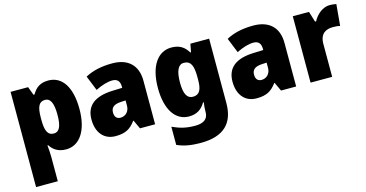

<svg xmlns="http://www.w3.org/2000/svg" viewBox="-81 -1027 2947 1545"><g transform="rotate(-15 1392.5 -254.5)"><path d="M376 -656C309 -656 271 -628 241 -576H232L206 -646H60V147H241V-56C241 -89 238 -119 235 -153H241C267 -113 306 -83 374 -83C483 -83 560 -185 560 -370C560 -552 491 -656 376 -656ZM311 -512C354 -512 377 -470 377 -370C377 -273 355 -232 311 -232C258 -232 241 -276 241 -364V-385C242 -472 259 -512 311 -512Z M909 -656C818 -656 743 -639 683 -606L733 -482C785 -508 834 -523 874 -523C913 -523 936 -503 936 -455V-445L851 -442C708 -436 631 -380 631 -262C631 -152 690 -83 785 -83C869 -83 910 -108 953 -166H956L990 -93H1116V-456C1116 -587 1038 -656 909 -656ZM898 -338 936 -340V-295C936 -248 903 -216 862 -216C832 -216 813 -234 813 -272C813 -313 837 -335 898 -338Z M1401 -656C1288 -656 1213 -552 1213 -368C1213 -186 1286 -83 1397 -83C1466 -83 1506 -115 1534 -163H1540C1536 -139 1534 -111 1534 -92V-83C1534 -25 1496 2 1425 2C1352 2 1301 -11 1237 -40V111C1294 137 1354 147 1434 147C1626 147 1714 57 1714 -110V-646H1558L1545 -578H1539C1509 -628 1469 -656 1401 -656ZM1466 -511C1525 -511 1543 -465 1543 -374V-349C1543 -267 1523 -228 1468 -228C1420 -228 1396 -270 1396 -365C1396 -462 1420 -511 1466 -511Z M2084 -656C1993 -656 1918 -639 1858 -606L1908 -482C1960 -508 2009 -523 2049 -523C2088 -523 2111 -503 2111 -455V-445L2026 -442C1883 -436 1806 -380 1806 -262C1806 -152 1865 -83 1960 -83C2044 -83 2085 -108 2128 -166H2131L2165 -93H2291V-456C2291 -587 2213 -656 2084 -656ZM2073 -338 2111 -340V-295C2111 -248 2078 -216 2037 -216C2007 -216 1988 -234 1988 -272C1988 -313 2012 -335 2073 -338Z M2721 -656C2661 -656 2608 -609 2582 -558H2573L2546 -646H2411V-93H2591V-367C2591 -457 2646 -478 2700 -478C2729 -478 2746 -476 2759 -472L2775 -650C2760 -653 2739 -656 2721 -656Z"/></g></svg>

Font: Noto Sans Kannada UI SemiCondensed Black
Style: Regular
Weight: 900
Width: 4
Designer: Jelle Bosma - Monotype Design Team
Foundry: Monotype Imaging Inc.
Version: Version 2.005